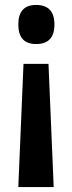

<svg xmlns="http://www.w3.org/2000/svg" viewBox="-20 -572 293 776"><path d="M126 -552Q54 -552 54 -473Q54 -394 126 -394Q200 -394 200 -473Q200 -552 126 -552ZM54 184H197L176 -314H75Z"/></svg>

Font: Noto Sans UI Condensed
Style: Bold
Weight: 700
Width: 3
Designer: Monotype Design Team
Foundry: Monotype Imaging Inc.
Version: 1.001